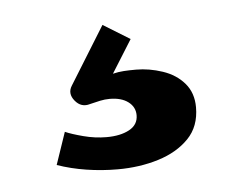

<svg xmlns="http://www.w3.org/2000/svg" viewBox="-30 -59 358 279"><g transform="rotate(-5 148.5 80.5)"><path d="M132 186Q109 186 86.5 182.5Q64 179 44 172L60 125Q69 129 86 133.5Q103 138 120 138Q140 138 153 131Q166 124 166 110Q166 98 156 90.5Q146 83 129 83Q122 83 115 84.5Q108 86 100 88Q87 92 78 81Q69 70 76 59L128 -25L167 -1L137 47Q145 45 153 44.5Q161 44 171 44Q190 44 209.5 50.5Q229 57 241 71Q253 85 253 106Q253 134 236 151.5Q219 169 191.5 177.5Q164 186 132 186Z"/></g></svg>

Font: Atkinson Hyperlegible Next
Style: Bold
Weight: 700
Designer: Elliott Scott, Megan Eiswerth, Linus Boman, Theodore Petrosky, Letters from Sweden
Foundry: Applied Design Works, Letters from Sweden
Version: Version 2.001